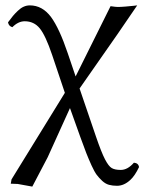

<svg xmlns="http://www.w3.org/2000/svg" viewBox="-20 -459 545 714"><path d="M173.8 -254.9Q149.4 -327.1 127.9 -353.5Q106.4 -379.9 71.8 -379.9Q47.9 -379.9 25.9 -357.9Q12.2 -361.8 9.8 -376Q21 -391.1 28.3 -399.9Q35.6 -408.7 46.4 -418.9Q57.1 -429.2 68.1 -434.1Q79.1 -439 90.8 -439Q137.7 -439 169.9 -395.5Q200.7 -353.5 231.9 -261.2L261.2 -174.8L391.1 -436Q411.1 -433.1 418 -433.1Q428.7 -433.1 446.8 -434.6Q464.8 -436 477.5 -437.5L490.2 -439L417 -332L275.9 -129.9L336.9 48.8Q356.9 107.4 370.4 133.3Q383.8 159.2 395.5 166Q407.2 172.9 429.2 172.9Q454.6 172.9 478 146Q494.6 147.5 497.1 162.1Q481.9 194.3 464.8 210Q441.4 231.9 415 231.9Q398.4 231.9 385.3 228.3Q372.1 224.6 360.4 213.9Q348.6 203.1 339.8 191.4Q331.1 179.7 320.3 156Q309.6 132.3 301 110.6Q292.5 88.9 278.8 50.8L240.2 -57.1L157.2 126L100.1 234.9L45.9 225.1L20 224.1L22.9 208L221.2 -113.8Z"/></svg>

Font: Linux Libertine G
Style: Regular
Weight: 400
Designer: Philipp H. Poll
Foundry: Philipp H. Poll
Version: Version 4.7.5